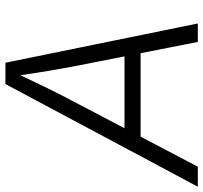

<svg xmlns="http://www.w3.org/2000/svg" viewBox="-62 -727 768 726"><g transform="rotate(-90 322.0 -364.0)"><path d="M-21 0 367.2 -727.5H447.8L596.2 0H526.4L432.6 -476.6Q425.8 -514.2 416.5 -567.9Q407.2 -621.6 397 -695.8H412.6Q378.4 -623.5 352.3 -570.1Q326.2 -516.6 304.7 -476.6L54.7 0ZM139.6 -216.3 149.9 -277.3H516.6L506.8 -216.3Z"/></g></svg>

Font: Inter 18pt Light
Style: Italic
Weight: 300
Italic angle: -9.3988°
Designer: Rasmus Andersson
Foundry: rsms
Version: Version 4.001;git-66647c0bb